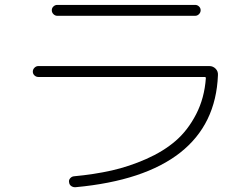

<svg xmlns="http://www.w3.org/2000/svg" viewBox="-20 -738 1040 791"><path d="M137.7 -420.9Q128.9 -420.9 122.1 -427.2Q115.2 -433.6 115.2 -442.9Q115.2 -452.1 122.1 -459Q128.9 -465.8 137.7 -465.8H842.8Q857.4 -465.8 868.2 -455.1Q878.9 -444.3 877.9 -428.7Q870.1 -225.6 722.7 -109.4Q575.2 6.8 292 33.2Q282.2 34.2 273.9 28.8Q265.6 23.4 264.6 12.7Q262.7 3.9 269 -3.4Q275.4 -10.7 284.2 -11.7Q368.2 -19.5 439.9 -35.6Q511.7 -51.8 582.5 -83Q653.3 -114.3 703.6 -157.7Q753.9 -201.2 788.1 -267.6Q822.3 -334 828.1 -416Q828.1 -420.9 823.2 -420.9ZM215.8 -717.8H784.2Q793 -717.8 799.8 -711.4Q806.6 -705.1 806.6 -695.8Q806.6 -686.5 799.8 -679.7Q793 -672.9 784.2 -672.9H215.8Q207 -672.9 200.2 -679.7Q193.4 -686.5 193.4 -695.8Q193.4 -705.1 200.2 -711.4Q207 -717.8 215.8 -717.8Z"/></svg>

Font: Rounded-L Mgen+ 1mn light
Style: Regular
Weight: 200
Designer: [Source Han Sans]
Ryoko NISHIZUKA  (kana & ideographs); Paul D. Hunt (Latin, Greek & Cyrillic); Wenlong ZHANG  (bopomofo
Version: Version 1.059.20150602